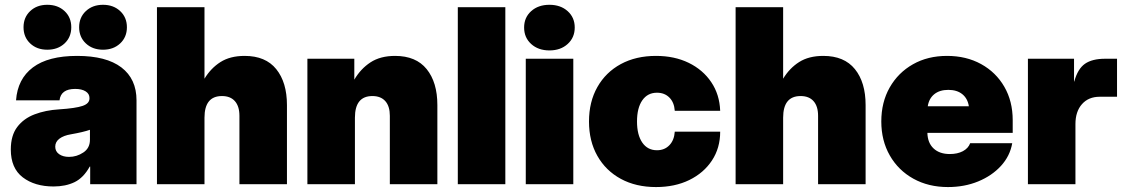

<svg xmlns="http://www.w3.org/2000/svg" viewBox="-20 -757 4618 789"><path d="M200.2 9.3Q122.6 9.3 73.5 -28.3Q24.4 -65.9 24.4 -142.6Q24.4 -200.2 50.8 -235.1Q77.1 -270 122.1 -287.1Q167 -304.2 222.7 -307.6Q291 -312 319.3 -321.8Q347.7 -331.5 347.7 -352.5V-354.5Q347.7 -371.6 331.8 -381.6Q315.9 -391.6 289.1 -391.6Q230 -391.6 224.6 -344.7H45.9Q52.2 -432.6 115.2 -480Q178.2 -527.3 296.9 -527.3Q416.5 -527.3 478.8 -480Q541 -432.6 541 -344.7V0H350.6V-72.3H348.6Q323.2 -26.4 286.4 -8.5Q249.5 9.3 200.2 9.3ZM263.7 -112.3Q295.4 -112.3 322.5 -130.4Q349.6 -148.4 349.6 -182.6V-223.6Q321.8 -213.9 271.5 -205.1Q241.7 -200.2 224.4 -187.3Q207 -174.3 207 -154.3Q207 -134.8 222.9 -123.5Q238.8 -112.3 263.7 -112.3ZM403.3 -552.7Q360.4 -552.7 332.8 -578.6Q305.2 -604.5 305.2 -645Q305.2 -685.5 332.8 -711.4Q360.4 -737.3 403.3 -737.3Q446.3 -737.3 473.9 -711.4Q501.5 -685.5 501.5 -645Q501.5 -604.5 473.9 -578.6Q446.3 -552.7 403.3 -552.7ZM174.3 -552.7Q131.3 -552.7 104 -578.6Q76.7 -604.5 76.7 -645Q76.7 -685.5 104 -711.4Q131.3 -737.3 174.3 -737.3Q217.8 -737.3 245.4 -711.4Q272.9 -685.5 272.9 -645Q272.9 -604.5 245.4 -578.6Q217.8 -552.7 174.3 -552.7Z M820.3 -273.4V0H625V-727.5H820.3V-433.6Q846.2 -476.6 886 -502Q925.8 -527.3 985.4 -527.3Q1071.3 -527.3 1115.2 -472.9Q1159.2 -418.5 1159.2 -325.2V0H963.9V-281.2Q963.9 -320.3 945.3 -341.3Q926.8 -362.3 892.1 -362.3Q820.3 -362.3 820.3 -273.4Z M1438.5 -273.4V0H1243.2V-515.6H1436V-429.7Q1461.9 -474.1 1502.4 -500.7Q1543 -527.3 1603.5 -527.3Q1689.5 -527.3 1733.4 -472.9Q1777.3 -418.5 1777.3 -325.2V0H1582V-281.2Q1582 -320.3 1563.5 -341.3Q1544.9 -362.3 1510.3 -362.3Q1438.5 -362.3 1438.5 -273.4Z M2056.6 -727.5V0H1861.3V-727.5Z M2140.6 0V-515.6H2335.9V0ZM2237.8 -549.8Q2191.9 -549.8 2162.8 -576.2Q2133.8 -602.5 2133.8 -644Q2133.8 -685.1 2162.8 -711.2Q2191.9 -737.3 2237.8 -737.3Q2283.7 -737.3 2312.7 -711.2Q2341.8 -685.1 2341.8 -644Q2341.8 -602.5 2312.7 -576.2Q2283.7 -549.8 2237.8 -549.8Z M2675.8 11.7Q2593.3 11.7 2531.2 -22Q2469.2 -55.7 2434.8 -116.5Q2400.4 -177.2 2400.4 -257.8Q2400.4 -338.4 2434.8 -399.2Q2469.2 -460 2531.2 -493.7Q2593.3 -527.3 2675.8 -527.3Q2751.5 -527.3 2810.1 -498.8Q2868.7 -470.2 2902.8 -419.4Q2937 -368.7 2939.5 -301.8H2752.9Q2750.5 -336.4 2730.7 -356.2Q2710.9 -376 2679.7 -376Q2641.1 -376 2619.4 -344.7Q2597.7 -313.5 2597.7 -257.8Q2597.7 -202.6 2619.4 -171.1Q2641.1 -139.6 2679.7 -139.6Q2710.9 -139.6 2730.7 -160.2Q2750.5 -180.7 2752.9 -215.8H2939.5Q2939.5 -148.9 2905.8 -97.7Q2872.1 -46.4 2812.7 -17.3Q2753.4 11.7 2675.8 11.7Z M3198.2 -273.4V0H3002.9V-727.5H3198.2V-433.6Q3224.1 -476.6 3263.9 -502Q3303.7 -527.3 3363.3 -527.3Q3449.2 -527.3 3493.2 -472.9Q3537.1 -418.5 3537.1 -325.2V0H3341.8V-281.2Q3341.8 -320.3 3323.2 -341.3Q3304.7 -362.3 3270 -362.3Q3198.2 -362.3 3198.2 -273.4Z M3875.5 11.7Q3795.4 11.7 3733.4 -22.7Q3671.4 -57.1 3636.5 -118.2Q3601.6 -179.2 3601.6 -257.8Q3601.6 -336.9 3636.2 -397.7Q3670.9 -458.5 3731.7 -492.9Q3792.5 -527.3 3871.6 -527.3Q3950.7 -527.3 4011.7 -493.7Q4072.8 -460 4107.2 -400.4Q4141.6 -340.8 4141.6 -263.2V-210.9H3791Q3792 -169.9 3816.4 -147Q3840.8 -124 3883.3 -124Q3914.6 -124 3936.8 -135.7Q3959 -147.5 3966.8 -168.5H4139.6Q4130.4 -115.7 4093.3 -75.2Q4056.2 -34.7 3999.8 -11.5Q3943.4 11.7 3875.5 11.7ZM3792.5 -320.3H3961.4Q3956.5 -352.1 3934.6 -369.9Q3912.6 -387.7 3877 -387.7Q3841.3 -387.7 3819.3 -369.9Q3797.4 -352.1 3792.5 -320.3Z M4204.1 0V-515.6H4393.6V-421.9H4394.5Q4408.7 -474.1 4438.5 -494.9Q4468.3 -515.6 4521.5 -515.6H4570.3V-359.4H4499Q4453.1 -359.4 4426.3 -329.1Q4399.4 -298.8 4399.4 -247.1V0Z"/></svg>

Font: Inter Display Black
Style: Regular
Weight: 900
Designer: Rasmus Andersson
Foundry: rsms
Version: Version 4.000;git-a52131595